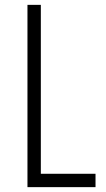

<svg xmlns="http://www.w3.org/2000/svg" viewBox="-20 -770 435 790"><path d="M148 -750V-55H373V0H93V-750Z"/></svg>

Font: Mohave Light
Style: Regular
Weight: 300
Designer: Gumpita Rahayu
Foundry: Tokotype
Version: Version 2.003